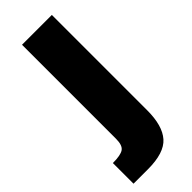

<svg xmlns="http://www.w3.org/2000/svg" viewBox="-269 -845 901 901"><g transform="rotate(-45 181.5 -394.5)"><path d="M15 21V-116Q67 -116 86.5 -129.5Q106 -143 106 -186V-810H304V-177Q304 -75 261.5 -27Q219 21 111 21Z"/></g></svg>

Font: Oswald Heavy
Style: Regular
Weight: 400
Designer: Vernon Adams
Foundry: Vernon Adams
Version: Version 4.101